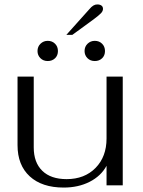

<svg xmlns="http://www.w3.org/2000/svg" viewBox="-20 -835 643 865"><path d="M59 -181V-490H132V-171Q132 -103 170.5 -65.5Q209 -28 280 -28Q361 -28 410.5 -78.5Q460 -129 460 -211V-490H533V0H460V-88Q435 -42 384 -16Q333 10 267 10Q169 10 114 -40.5Q59 -91 59 -181ZM382 -793Q392 -805 400.5 -810Q409 -815 418 -815Q430 -815 437 -810Q444 -805 444 -795Q444 -785 435 -775.5Q426 -766 402 -748L306 -678H279ZM149 -605Q149 -625 162.5 -638Q176 -651 195 -651Q215 -651 228 -638Q241 -625 241 -605Q241 -585 228 -572.5Q215 -560 195 -560Q175 -560 162 -573Q149 -586 149 -605ZM361 -605Q361 -625 374.5 -638Q388 -651 407 -651Q427 -651 440 -638Q453 -625 453 -605Q453 -585 440 -572.5Q427 -560 407 -560Q387 -560 374 -573Q361 -586 361 -605Z"/></svg>

Font: Fahkwang Light
Style: Regular
Weight: 300
Version: Version 1.000; ttfautohint (v1.6)